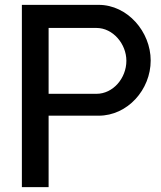

<svg xmlns="http://www.w3.org/2000/svg" viewBox="-20 -770 663 790"><path d="M386 -750H70V0H180V-294H386C505 -294 600 -401 600 -521C600 -639 505 -750 386 -750ZM377 -384H180V-655H377C445 -655 500 -589 500 -520C500 -448 445 -384 377 -384Z"/></svg>

Font: Oakes Medium
Style: Regular
Weight: 500
Designer: Samuel Oakes
Foundry: Samuel Oakes
Version: Version 1.003;PS 001.003;hotconv 1.0.88;makeotf.lib2.5.64775